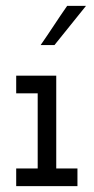

<svg xmlns="http://www.w3.org/2000/svg" viewBox="-20 -632 318 652"><path d="M243 0H35V-60H108V-315H35V-375H171V-60H243ZM165 -479H118Q141 -512 163 -545.5Q185 -579 208 -612H272Q245 -579 218.5 -545.5Q192 -512 165 -479Z"/></svg>

Font: Josefin Slab SemiBold
Style: Regular
Weight: 600
Designer: Santiago Orozco
Foundry: Typemade
Version: Version 2.000